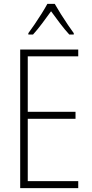

<svg xmlns="http://www.w3.org/2000/svg" viewBox="-20 -1020 475 989"><path d="M383 -51H84V-765H383V-730H123V-444H369V-408H123V-87H383ZM262 -1000Q275 -977 293.5 -947.5Q312 -918 330.5 -891Q349 -864 360 -849V-842H337Q314 -867 289 -900Q264 -933 243 -962Q223 -934 197.5 -900Q172 -866 150 -842H126V-849Q140 -868 158.5 -895Q177 -922 194.5 -950Q212 -978 224 -1000Z"/></svg>

Font: Noto Sans Tamil UI Condensed ExtraLight
Style: Regular
Weight: 200
Width: 3
Designer: Jelle Bosma - Monotype Design Team
Foundry: Monotype Imaging Inc.
Version: Version 2.004; ttfautohint (v1.8.4.7-5d5b)